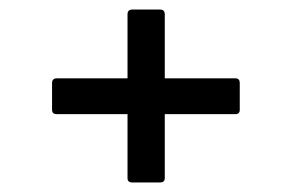

<svg xmlns="http://www.w3.org/2000/svg" viewBox="-20 -502 612 402"><path d="M257 -120Q247 -120 247 -129V-263H99Q89 -263 89 -272V-328Q89 -338 99 -338H247V-472Q247 -482 257 -482H315Q325 -482 325 -472V-338H473Q482 -338 482 -328V-272Q482 -263 473 -263H325V-129Q325 -120 315 -120Z"/></svg>

Font: Sofia Sans Semi Condensed Medium
Style: Regular
Weight: 500
Designer: Botio Nikoltchev, Ani Petrova
Foundry: lettersoup
Version: Version 4.100